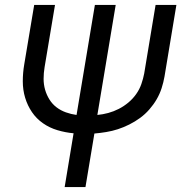

<svg xmlns="http://www.w3.org/2000/svg" viewBox="-20 -540 790 775"><path d="M241 215 277 -2Q244 -5 212 -14.5Q180 -24 153.5 -42.5Q127 -61 109 -87.5Q91 -114 81.5 -145.5Q72 -177 72 -211.5Q72 -246 78 -281L118 -520H202L160 -269Q156 -245 156 -222Q156 -199 162 -178Q168 -157 179.5 -138.5Q191 -120 208 -107Q225 -94 246 -86.5Q267 -79 289 -76L363 -520H447L373 -76Q395 -78 417 -84Q439 -90 459.5 -100.5Q480 -111 498 -126Q516 -141 529.5 -160Q543 -179 550.5 -200.5Q558 -222 562 -243L608 -520H692L644 -231Q640 -208 632.5 -184.5Q625 -161 612.5 -139.5Q600 -118 583 -98.5Q566 -79 545.5 -64Q525 -49 502 -37.5Q479 -26 456 -18.5Q433 -11 408.5 -7Q384 -3 361 -1L325 215Z"/></svg>

Font: Iosevka Custom Oblique
Style: Regular
Weight: 400
Italic angle: -9°
Designer: Belleve Invis
Foundry: Belleve Invis
Version: Version 27.0.1